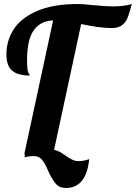

<svg xmlns="http://www.w3.org/2000/svg" viewBox="-20 -770 678 958"><path d="M638 -750C612 -742 580.3 -738 543 -738C523.7 -738 488.3 -740.3 437 -745C408.3 -748.3 385.7 -750 369 -750C285 -750 216.3 -738.2 163 -714.5C109.7 -690.8 71.2 -660.2 47.5 -622.5C23.8 -584.8 12 -543.7 12 -499C12 -460.3 21.7 -433 41 -417C60.3 -401 89.7 -393 129 -393C129 -394.3 126.7 -398.8 122 -406.5C117.3 -414.2 115 -435.3 115 -470C115 -538 126.2 -587.7 148.5 -619C170.8 -650.3 203 -666.7 245 -668L101 0H105L102 15C116 11 132 9 150 9C166.7 9 180 15.2 190 27.5C200 39.8 210 58 220 82C232.7 110 245.2 131.3 257.5 146C269.8 160.7 287.3 168 310 168C342.7 168 368.8 156 388.5 132C408.2 108 420.3 72 425 24C405.7 30.7 389 34 375 34C362.3 34 351.3 31.8 342 27.5C332.7 23.2 321.3 16.3 308 7C296.7 -1 287 -7.2 279 -11.5C271 -15.8 261.3 -19.7 250 -23L385 -650C447 -636.7 498 -630 538 -630C558.7 -630 575.2 -634.5 587.5 -643.5C599.8 -652.5 608.7 -663.2 614 -675.5C619.3 -687.8 624.7 -703.3 630 -722C632 -731.3 634.7 -740.7 638 -750Z"/></svg>

Font: DonutKreme
Style: Regular
Weight: 400
Designer: Impallari Type
Foundry: Impallari Type
Version: Version 2.100